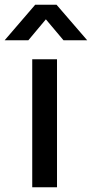

<svg xmlns="http://www.w3.org/2000/svg" viewBox="-56 -790 388 810"><path d="M-36.5 -620 92.5 -770H182.5L312 -620H212L137.5 -708.5L63.5 -620ZM80 0V-540H184.5V0Z"/></svg>

Font: Manrope ExtraLight SemiBold
Style: Regular
Weight: 600
Version: Version 4.504